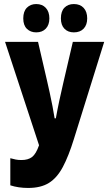

<svg xmlns="http://www.w3.org/2000/svg" viewBox="-20 -921 540 949"><path d="M119 8Q71 8 31 -5V-139Q45 -135 57.5 -132.5Q70 -130 86 -130Q119 -130 138.5 -145Q158 -160 173 -203L5 -714H168L212 -524Q218 -498 225.5 -464Q233 -430 239.5 -396Q246 -362 250 -336H256Q263 -376 273.5 -425Q284 -474 293 -512L340 -714H495L345 -233Q319 -149 290.5 -95.5Q262 -42 222 -17Q182 8 119 8ZM345 -761Q316 -761 298.5 -779Q281 -797 281 -830Q281 -865 298.5 -883Q316 -901 345 -901Q376 -901 393.5 -882Q411 -863 411 -830Q411 -798 393.5 -779.5Q376 -761 345 -761ZM159 -761Q131 -761 113 -778.5Q95 -796 95 -830Q95 -865 113 -883Q131 -901 159 -901Q189 -901 206.5 -882Q224 -863 224 -830Q224 -798 206.5 -779.5Q189 -761 159 -761Z"/></svg>

Font: Noto Sans Mono ExtraCondensed Black
Style: Regular
Weight: 900
Width: 2
Designer: Monotype Design Team
Foundry: Monotype Imaging Inc.
Version: Version 2.014